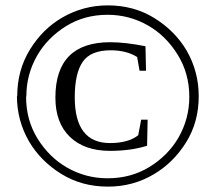

<svg xmlns="http://www.w3.org/2000/svg" viewBox="-20 -684 799 714"><path d="M43 -327 44 -326Q44 -423 91.5 -500Q139 -577 212 -619Q290 -664 381 -664Q478 -664 554.5 -616.5Q631 -569 674 -496Q719 -418 719 -326Q719 -230 672 -154.5Q625 -79 552 -36Q475 10 381 10Q284 10 207.5 -37.5Q131 -85 88 -158Q43 -236 43 -327ZM78 -326 77 -324Q77 -237 120 -168Q163 -99 229 -61Q299 -21 380 -21Q467 -21 535.5 -63Q604 -105 643 -171Q684 -242 684 -324Q684 -411 640.5 -481Q597 -551 531 -589Q461 -629 380 -629Q293 -629 224.5 -586Q156 -543 118 -477Q78 -407 78 -326ZM391 -497H392Q317 -497 287.5 -454Q258 -411 258 -322Q258 -152 389 -152Q457 -152 494 -181L505 -239H529L527 -142Q467 -123 389 -123Q294 -123 240 -175Q186 -227 186 -321Q186 -527 390 -527Q446 -527 521 -512L523 -421H499L490 -472Q450 -497 391 -497Z"/></svg>

Font: Libra Serif Modern
Style: Regular
Weight: 400
Designer: Stefan Peev, Context Ltd
Foundry: Stefan Peev, Context Ltd
Version: Version 1.000